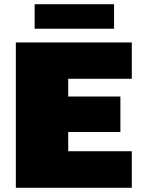

<svg xmlns="http://www.w3.org/2000/svg" viewBox="-20 -889 696 909"><path d="M55 0V-688H604V-516H303V-432H550V-264H303V-173H604V0ZM144 -753V-869H520V-753Z"/></svg>

Font: Saira SemiExpanded Black
Style: Regular
Weight: 900
Width: 6
Designer: Hector Gatti with collaboration of the Omnibus-Type team
Foundry: Omnibus-Type
Version: Version 1.101